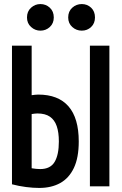

<svg xmlns="http://www.w3.org/2000/svg" viewBox="-20 -918 600 946"><path d="M173 8Q143 8 108 3.5Q73 -1 39 -10V-693H136V-449Q144 -450 152.5 -451Q161 -452 168 -452Q267 -452 317.5 -394Q368 -336 368 -221Q368 -141 344 -90.5Q320 -40 276.5 -16Q233 8 173 8ZM178 -85Q228 -85 249 -120Q270 -155 270 -221Q270 -266 259.5 -296.5Q249 -327 226 -343Q203 -359 164 -359Q157 -359 150 -358Q143 -357 136 -356V-89Q147 -87 158 -86Q169 -85 178 -85ZM423 0V-693H519V0ZM383 -767Q356 -767 336 -785Q316 -803 316 -832Q316 -862 336 -880Q356 -898 383 -898Q410 -898 429 -880Q448 -862 448 -832Q448 -803 429 -785Q410 -767 383 -767ZM179 -767Q153 -767 133 -785Q113 -803 113 -832Q113 -862 133 -880Q153 -898 179 -898Q206 -898 225.5 -880Q245 -862 245 -832Q245 -803 225.5 -785Q206 -767 179 -767Z"/></svg>

Font: Ubuntu Sans Mono Medium
Style: Regular
Weight: 500
Monospace: yes
Designer: Dalton Maag Ltd
Foundry: Dalton Maag Ltd
Version: Version 1.006